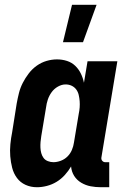

<svg xmlns="http://www.w3.org/2000/svg" viewBox="-20 -777 540 805"><path d="M244 -600 282 -757H385L328 -600ZM135 8Q109 8 87 -2Q65 -12 51 -31Q37 -50 31 -73.5Q25 -97 23 -122Q21 -147 23.5 -172.5Q26 -198 31 -223L50 -343Q54 -365 59.5 -387Q65 -409 75.5 -429.5Q86 -450 100.5 -469Q115 -488 134 -501.5Q153 -515 175 -521.5Q197 -528 219 -528Q241 -528 261 -521.5Q281 -515 295.5 -501Q310 -487 319 -468.5Q328 -450 332 -430L347 -520H472L405 -116Q404 -108 409 -102.5Q414 -97 421 -97H438V8H403Q381 8 360 4Q339 0 320.5 -11Q302 -22 291 -39.5Q280 -57 278 -79Q267 -60 251.5 -43Q236 -26 217 -14.5Q198 -3 176.5 2.5Q155 8 135 8ZM204 -97Q219 -97 235 -103Q251 -109 263 -121Q275 -133 281.5 -148.5Q288 -164 290 -179L310 -299Q313 -313 314 -326.5Q315 -340 314 -353Q313 -366 310 -379Q307 -392 299.5 -402Q292 -412 280.5 -417.5Q269 -423 255 -423Q239 -423 223 -414Q207 -405 196.5 -390.5Q186 -376 180.5 -359.5Q175 -343 173 -326L153 -206Q151 -194 150 -182Q149 -170 149.5 -158Q150 -146 153 -135Q156 -124 162.5 -115Q169 -106 180.5 -101.5Q192 -97 204 -97Z"/></svg>

Font: Iosevka SS18 Extrabold
Style: Italic
Weight: 800
Italic angle: -9°
Monospace: yes
Designer: Belleve Invis
Foundry: Belleve Invis
Version: Version 25.1.1; ttfautohint (v1.8.4)